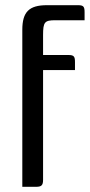

<svg xmlns="http://www.w3.org/2000/svg" viewBox="-20 -720 346 740"><path d="M161 -700C92 -700 66 -674 66 -605V0H119C140 0 146 -6 146 -27V-450H269V-481C269 -502 265 -508 244 -508H146V-585C146 -635 152 -642 193 -642H306V-673C306 -694 302 -700 281 -700Z"/></svg>

Font: Rationale One
Style: Regular
Weight: 400
Designer: Cyreal (www.cyreal.org)
Foundry: Cyreal (www.cyreal.org)
Version: Version 1.001